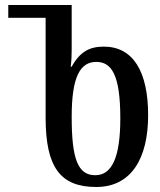

<svg xmlns="http://www.w3.org/2000/svg" viewBox="-20 -734 640 766"><path d="M364 12C505 12 571 -104 571 -274C571 -449 511 -548 394 -548C338 -548 299 -528 266 -468H262C265 -490 266 -512 266 -534V-714H13V-663H162V-265C162 -66 221 12 364 12ZM360 -35C290 -35 266 -101 266 -268C266 -426 299 -487 364 -487C424 -487 460 -438 460 -262C460 -107 427 -35 360 -35Z"/></svg>

Font: Noto Serif Georgian ExtraCondensed Medium
Style: Regular
Weight: 500
Width: 2
Designer: Monotype Design Team, Akaki Razmadze
Foundry: Google LLC
Version: Version 2.003